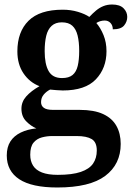

<svg xmlns="http://www.w3.org/2000/svg" viewBox="-20 -591 592 851"><path d="M234 240Q121 240 65.5 203.5Q10 167 10 98Q10 61 26 36Q42 11 72 -3.5Q102 -18 141 -22Q117 -32 96 -53.5Q75 -75 75 -109Q75 -140 96.5 -164Q118 -188 155 -209Q111 -226 84 -266Q57 -306 57 -363Q57 -450 106.5 -499Q156 -548 258 -548Q294 -548 325.5 -538.5Q357 -529 376 -516Q391 -532 406 -544.5Q421 -557 438.5 -564Q456 -571 477 -571Q511 -571 527.5 -554.5Q544 -538 544 -516Q544 -495 530 -478Q516 -461 480 -461Q480 -478 470 -489Q460 -500 444 -500Q434 -500 424 -497Q414 -494 407 -489Q426 -467 439 -435Q452 -403 452 -364Q452 -289 405 -239.5Q358 -190 258 -190Q247 -190 229.5 -191.5Q212 -193 202 -194Q186 -186 174 -172Q162 -158 162 -138Q162 -122 174.5 -113Q187 -104 215 -104H333Q397 -104 437 -85.5Q477 -67 496 -33Q515 1 515 47Q515 137 446.5 188.5Q378 240 234 240ZM236 184Q300 184 338 171Q376 158 392.5 134Q409 110 409 76Q409 39 386.5 25.5Q364 12 320 12H211Q188 12 165.5 18Q143 24 128.5 41.5Q114 59 114 95Q114 123 126.5 143Q139 163 166 173.5Q193 184 236 184ZM255 -245Q285 -245 301.5 -258.5Q318 -272 324.5 -299Q331 -326 331 -365Q331 -405 324 -433.5Q317 -462 300.5 -477Q284 -492 254 -492Q226 -492 209 -476.5Q192 -461 185 -432.5Q178 -404 178 -364Q178 -307 195.5 -276Q213 -245 255 -245Z"/></svg>

Font: Noto Serif Bengali SemiBold
Style: Regular
Weight: 600
Version: Version 2.003